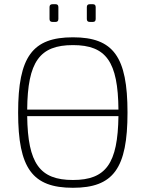

<svg xmlns="http://www.w3.org/2000/svg" viewBox="-20 -879 697 911"><path d="M229 -775H244C253 -775 257 -780 257 -789V-845C257 -854 253 -859 244 -859H229C219 -859 215 -854 215 -845V-789C215 -780 219 -775 229 -775ZM406 -775H421C430 -775 434 -780 434 -789V-845C434 -854 430 -859 421 -859H406C396 -859 392 -854 392 -845V-789C392 -780 396 -775 406 -775ZM326 -702C134 -702 66 -610 66 -345C66 -80 134 12 326 12C518 12 585 -80 585 -345C585 -610 518 -702 326 -702ZM326 -665C484 -665 540 -586 542 -359H109C111 -586 168 -665 326 -665ZM326 -25C169 -25 112 -103 109 -328H542C539 -103 483 -25 326 -25Z"/></svg>

Font: Exo 2 Extra Light
Style: Regular
Weight: 250
Designer: Natanael Gama
Version: Version 1.001;PS 001.001;hotconv 1.0.88;makeotf.lib2.5.64775